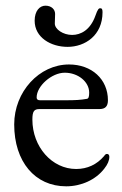

<svg xmlns="http://www.w3.org/2000/svg" viewBox="-20 -641 430 676"><path d="M218 -476C279 -476 341 -516 341 -598C341 -608 339 -612 333 -612C328 -612 324 -609 316 -586C298 -535 264 -518 234 -518C202 -518 173 -538 173 -558C173 -571 174 -577 174 -592C174 -608 161 -621 140 -621C120 -621 102 -603 102 -568C102 -509 159 -476 218 -476ZM213 15C266 15 317 -8 347 -47C359 -62 365 -76 365 -89C365 -95 362 -99 357 -99C353 -99 351 -98 346 -91C321 -62 288 -46 248 -46C163 -46 94 -124 94 -220C94 -249 100 -257 119 -257H330C351 -257 360 -267 360 -288C360 -362 303 -414 223 -414C118 -414 30 -318 30 -203C30 -72 103 15 213 15ZM121 -288C113 -288 109 -291 109 -298C109 -338 162 -385 208 -385C255 -385 294 -353 294 -315C294 -301 292 -294 286 -293C264 -289 244 -288 212 -288Z"/></svg>

Font: EB Garamond
Style: Regular
Weight: 400
Designer: Georg Duffner and Octavio Pardo
Foundry: Georg Duffner
Version: Version 1.000;PS 001.000;hotconv 1.0.88;makeotf.lib2.5.64775